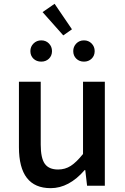

<svg xmlns="http://www.w3.org/2000/svg" viewBox="-20 -982 659 1015"><path d="M248 12.7Q80.1 12.7 80.1 -204.1V-549.8H195.3V-217.8Q195.3 -146.5 216.8 -116.2Q238.3 -85.9 287.1 -85.9Q324.2 -85.9 354 -105Q383.8 -124 418.9 -168V-549.8H534.2V0H440.4L430.7 -83H427.7Q344.7 12.7 248 12.7ZM314.5 -794.9 205.1 -918 268.6 -961.9 360.4 -827.1ZM198.2 -656.2Q172.9 -656.2 156.7 -671.9Q140.6 -687.5 140.6 -711.9Q140.6 -735.4 157.2 -752Q173.8 -768.6 198.2 -768.6Q222.7 -768.6 238.8 -752Q254.9 -735.4 254.9 -711.9Q254.9 -687.5 238.8 -671.9Q222.7 -656.2 198.2 -656.2ZM367.2 -711.9Q367.2 -735.4 383.3 -752Q399.4 -768.6 423.8 -768.6Q448.2 -768.6 464.4 -752Q480.5 -735.4 480.5 -711.9Q480.5 -687.5 464.4 -671.9Q448.2 -656.2 423.8 -656.2Q399.4 -656.2 383.3 -671.9Q367.2 -687.5 367.2 -711.9Z"/></svg>

Font: Gen Shin Gothic Medium
Style: Regular
Weight: 500
Designer: [Source Han Sans]
Ryoko NISHIZUKA  (kana & ideographs); Paul D. Hunt (Latin, Greek & Cyrillic); Wenlong ZHANG  (bopomofo
Version: Version 1.002.20150607